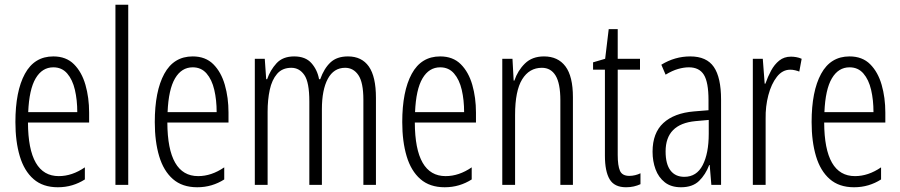

<svg xmlns="http://www.w3.org/2000/svg" viewBox="-20 -780 3798 810"><path d="M205 -542Q259 -542 292 -509Q325 -476 340.5 -422Q356 -368 356 -305V-263H98Q99 -37 228 -37Q284 -37 338 -74V-23Q313 -7 284.5 1.5Q256 10 224 10Q161 10 121.5 -24.5Q82 -59 63.5 -121Q45 -183 45 -265Q45 -395 85 -468.5Q125 -542 205 -542ZM205 -496Q158 -496 130.5 -449.5Q103 -403 99 -307H306Q306 -358 296 -401Q286 -444 263.5 -470Q241 -496 205 -496Z M521 0H467V-760H521Z M793 -542Q847 -542 880 -509Q913 -476 928.5 -422Q944 -368 944 -305V-263H686Q687 -37 816 -37Q872 -37 926 -74V-23Q901 -7 872.5 1.5Q844 10 812 10Q749 10 709.5 -24.5Q670 -59 651.5 -121Q633 -183 633 -265Q633 -395 673 -468.5Q713 -542 793 -542ZM793 -496Q746 -496 718.5 -449.5Q691 -403 687 -307H894Q894 -358 884 -401Q874 -444 851.5 -470Q829 -496 793 -496Z M1448 -542Q1506 -542 1536 -499.5Q1566 -457 1566 -367V0H1513V-359Q1513 -432 1492 -463Q1471 -494 1436 -494Q1388 -494 1363 -447.5Q1338 -401 1338 -319V0H1285V-352Q1285 -433 1264 -463.5Q1243 -494 1209 -494Q1171 -494 1149 -468.5Q1127 -443 1118 -401Q1109 -359 1109 -309V0H1055V-532H1097L1103 -446H1107Q1120 -484 1146.5 -513Q1173 -542 1221 -542Q1269 -542 1294 -513.5Q1319 -485 1326 -446H1331Q1347 -491 1374 -516.5Q1401 -542 1448 -542Z M1837 -542Q1891 -542 1924 -509Q1957 -476 1972.5 -422Q1988 -368 1988 -305V-263H1730Q1731 -37 1860 -37Q1916 -37 1970 -74V-23Q1945 -7 1916.5 1.5Q1888 10 1856 10Q1793 10 1753.5 -24.5Q1714 -59 1695.5 -121Q1677 -183 1677 -265Q1677 -395 1717 -468.5Q1757 -542 1837 -542ZM1837 -496Q1790 -496 1762.5 -449.5Q1735 -403 1731 -307H1938Q1938 -358 1928 -401Q1918 -444 1895.5 -470Q1873 -496 1837 -496Z M2275 -542Q2334 -542 2365.5 -500Q2397 -458 2397 -370V0H2344V-357Q2344 -428 2324 -461Q2304 -494 2266 -494Q2213 -494 2183 -445.5Q2153 -397 2153 -295V0H2099V-532H2142L2147 -440H2150Q2164 -482 2194.5 -512Q2225 -542 2275 -542Z M2635 -38Q2647 -38 2659.5 -41Q2672 -44 2682 -49V-3Q2669 3 2654 6.5Q2639 10 2621 10Q2572 10 2552 -23.5Q2532 -57 2532 -123V-486H2482V-517L2533 -532L2548 -657H2586V-532H2680V-486H2586V-126Q2586 -81 2595.5 -59.5Q2605 -38 2635 -38Z M2892 -542Q2961 -542 2991.5 -497.5Q3022 -453 3022 -360V0H2981L2974 -84H2972Q2957 -44 2929.5 -17Q2902 10 2853 10Q2811 10 2784.5 -11Q2758 -32 2745.5 -66Q2733 -100 2733 -140Q2733 -219 2778.5 -261Q2824 -303 2908 -310L2969 -315V-358Q2969 -433 2949.5 -464.5Q2930 -496 2886 -496Q2865 -496 2840.5 -489Q2816 -482 2788 -465L2770 -507Q2827 -542 2892 -542ZM2914 -269Q2788 -257 2788 -141Q2788 -88 2808.5 -61Q2829 -34 2867 -34Q2919 -34 2944.5 -83.5Q2970 -133 2970 -216V-274Z M3317 -541Q3327 -541 3339 -539Q3351 -537 3362 -532L3352 -478Q3345 -481 3334.5 -483.5Q3324 -486 3314 -486Q3281 -486 3257.5 -456Q3234 -426 3221.5 -378.5Q3209 -331 3210 -279V0H3156V-532H3198L3206 -427H3209Q3219 -456 3233 -482Q3247 -508 3267.5 -524.5Q3288 -541 3317 -541Z M3564 -542Q3618 -542 3651 -509Q3684 -476 3699.5 -422Q3715 -368 3715 -305V-263H3457Q3458 -37 3587 -37Q3643 -37 3697 -74V-23Q3672 -7 3643.5 1.5Q3615 10 3583 10Q3520 10 3480.5 -24.5Q3441 -59 3422.5 -121Q3404 -183 3404 -265Q3404 -395 3444 -468.5Q3484 -542 3564 -542ZM3564 -496Q3517 -496 3489.5 -449.5Q3462 -403 3458 -307H3665Q3665 -358 3655 -401Q3645 -444 3622.5 -470Q3600 -496 3564 -496Z"/></svg>

Font: Noto Sans Hebrew ExtraCondensed Light
Style: Regular
Weight: 300
Width: 2
Designer: Monotype Design Team
Foundry: Monotype Imaging Inc.
Version: Version 2.004; ttfautohint (v1.8.4.7-5d5b)